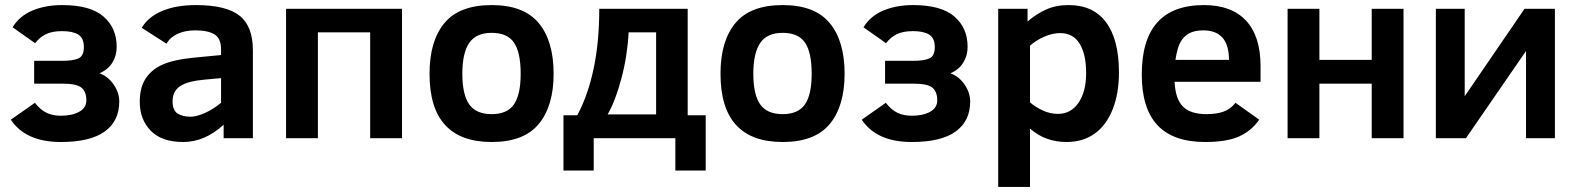

<svg xmlns="http://www.w3.org/2000/svg" viewBox="-20 -547 6234 760"><path d="M115.2 -306.2H224.1Q271 -306.2 291.5 -316.2Q312 -326.2 312 -360.8Q312 -396 290 -409.9Q268.1 -423.8 226.1 -423.8Q186 -423.8 161.1 -411.4Q136.2 -398.9 119.1 -376L29.8 -439Q57.1 -483.9 108.6 -505.4Q160.2 -526.9 226.1 -526.9Q337.9 -526.9 389.9 -481.4Q441.9 -436 441.9 -361.8Q441.9 -327.1 425 -299.6Q408.2 -272 374 -256.8Q407.7 -244.6 429.9 -212.4Q452.1 -180.2 452.1 -145Q452.1 -67.9 394.5 -26.4Q336.9 15.1 221.2 15.1Q81.5 15.1 22.9 -73.2L118.2 -140.1Q140.1 -111.8 164.6 -100.3Q189 -88.9 221.2 -88.9Q265.1 -88.9 293.5 -104.5Q321.8 -120.1 321.8 -149.9Q321.8 -184.1 302.5 -200Q283.2 -215.8 229 -215.8H115.2Z M865.2 0V-53.2Q790.5 15.1 705.1 15.1Q620.1 15.1 576.7 -29.5Q533.2 -74.2 533.2 -144Q533.2 -198.7 555.4 -234.4Q577.6 -270 621.3 -290.3Q665 -310.5 747.1 -318.8L855 -329.1V-352.1Q855 -395 829.1 -410.9Q803.2 -426.8 753.4 -426.8Q712.4 -426.8 682.9 -413.1Q653.3 -399.4 639.2 -374L541 -437Q566.9 -480.5 622.1 -503.7Q677.2 -526.9 755.4 -526.9Q875 -526.9 928 -485.1Q981 -443.4 981 -348.1V0ZM855 -237.8 791 -231.9Q723.1 -226.1 693.1 -206.1Q663.1 -186 663.1 -146Q663.1 -110.8 682.6 -97.9Q702.1 -85 734.4 -85Q757.3 -85 790.3 -99.4Q823.2 -113.8 855 -140.1Z M1445.3 0V-418.9H1238.3V0H1112.3V-512.2H1571.3V0Z M2171.4 -254.9Q2171.4 -127 2112.3 -55.9Q2053.2 15.1 1926.3 15.1Q1680.2 15.1 1680.2 -254.9Q1680.2 -384.8 1739.3 -455.8Q1798.3 -526.9 1926.3 -526.9Q2053.2 -526.9 2112.3 -455.8Q2171.4 -384.8 2171.4 -254.9ZM2041 -254.9Q2041 -339.4 2014.6 -378.2Q1988.3 -417 1926.3 -417Q1864.7 -417 1837.4 -377.2Q1810.1 -337.4 1810.1 -254.9Q1810.1 -172.9 1837.2 -134Q1864.3 -95.2 1926.3 -95.2Q1987.3 -95.2 2014.2 -133.5Q2041 -171.9 2041 -254.9Z M2210.4 127.9V-90.8H2265.1Q2307.1 -168.9 2329.6 -274.4Q2352.1 -379.9 2352.1 -512.2H2702.1V-90.8H2773.4V127.9H2653.3V0H2330.1V127.9ZM2577.1 -418.9H2468.3Q2463.4 -325.7 2439.9 -237.1Q2416.5 -148.4 2385.3 -94.2H2577.1Z M3323.2 -254.9Q3323.2 -127 3264.2 -55.9Q3205.1 15.1 3078.1 15.1Q2832 15.1 2832 -254.9Q2832 -384.8 2891.1 -455.8Q2950.2 -526.9 3078.1 -526.9Q3205.1 -526.9 3264.2 -455.8Q3323.2 -384.8 3323.2 -254.9ZM3192.9 -254.9Q3192.9 -339.4 3166.5 -378.2Q3140.1 -417 3078.1 -417Q3016.6 -417 2989.3 -377.2Q2961.9 -337.4 2961.9 -254.9Q2961.9 -172.9 2989 -134Q3016.1 -95.2 3078.1 -95.2Q3139.2 -95.2 3166 -133.5Q3192.9 -171.9 3192.9 -254.9Z M3483.4 -306.2H3592.3Q3639.2 -306.2 3659.7 -316.2Q3680.2 -326.2 3680.2 -360.8Q3680.2 -396 3658.2 -409.9Q3636.2 -423.8 3594.2 -423.8Q3554.2 -423.8 3529.3 -411.4Q3504.4 -398.9 3487.3 -376L3397.9 -439Q3425.3 -483.9 3476.8 -505.4Q3528.3 -526.9 3594.2 -526.9Q3706.1 -526.9 3758.1 -481.4Q3810.1 -436 3810.1 -361.8Q3810.1 -327.1 3793.2 -299.6Q3776.4 -272 3742.2 -256.8Q3775.9 -244.6 3798.1 -212.4Q3820.3 -180.2 3820.3 -145Q3820.3 -67.9 3762.7 -26.4Q3705.1 15.1 3589.4 15.1Q3449.7 15.1 3391.1 -73.2L3486.3 -140.1Q3508.3 -111.8 3532.7 -100.3Q3557.1 -88.9 3589.4 -88.9Q3633.3 -88.9 3661.6 -104.5Q3689.9 -120.1 3689.9 -149.9Q3689.9 -184.1 3670.7 -200Q3651.4 -215.8 3597.2 -215.8H3483.4Z M4409.2 -259.8Q4409.2 -177.2 4384.3 -114.3Q4359.4 -51.3 4313 -18.1Q4266.6 15.1 4202.1 15.1Q4117.2 15.1 4057.1 -38.1V192.9H3931.2V-512.2H4047.4V-461.9Q4082.5 -492.2 4121.3 -509.5Q4160.2 -526.9 4210.4 -526.9Q4307.6 -526.9 4358.4 -458.5Q4409.2 -390.1 4409.2 -259.8ZM4279.3 -257.8Q4279.3 -332.5 4253.4 -374.3Q4227.5 -416 4176.3 -416Q4145.5 -416 4113 -401.6Q4080.6 -387.2 4057.1 -366.2V-142.1Q4077.1 -124 4106.7 -110.1Q4136.2 -96.2 4167.5 -96.2Q4219.2 -96.2 4249.3 -140.4Q4279.3 -184.6 4279.3 -257.8Z M4629.4 -223.1Q4632.8 -154.8 4662.6 -125Q4692.4 -95.2 4756.3 -95.2Q4793.5 -95.2 4821.5 -104.5Q4849.6 -113.8 4870.6 -140.1L4964.4 -73.2Q4933.6 -28.8 4884.5 -6.8Q4835.4 15.1 4750.5 15.1Q4624 15.1 4561.8 -51.3Q4499.5 -117.7 4499.5 -252Q4499.5 -526.9 4745.6 -526.9Q4855 -526.9 4912.4 -465.1Q4969.7 -403.3 4969.7 -285.2V-223.1ZM4844.7 -310.1Q4844.7 -426.8 4742.7 -426.8Q4709 -426.8 4687.5 -415.3Q4666 -403.8 4653.1 -381.1Q4640.1 -358.4 4632.8 -310.1Z M5535.6 0H5409.7V-215.8H5202.6V0H5076.7V-512.2H5202.6V-310.1H5409.7V-512.2H5535.6Z M5782.7 0H5663.6V-512.2H5777.8V-166L6014.6 -512.2H6134.8V0H6020.5V-345.2Z"/></svg>

Font: Clear Sans
Style: Bold
Weight: 700
Foundry: Intel Corporation
Version: Version 1.00